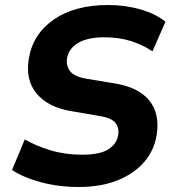

<svg xmlns="http://www.w3.org/2000/svg" viewBox="-20 -736 698 767"><path d="M294 11Q214 11 143.5 -8Q73 -27 28 -57L79 -179Q124 -153 182 -135.5Q240 -118 308 -118Q380 -118 413.5 -140Q447 -162 452 -196Q457 -227 440 -246.5Q423 -266 375 -273L265 -292Q173 -307 127 -361.5Q81 -416 95 -501Q111 -600 195 -658Q279 -716 412 -716Q481 -716 542.5 -698Q604 -680 641 -649L589 -531Q552 -556 504.5 -571.5Q457 -587 396 -587Q331 -587 293 -565Q255 -543 248 -504Q243 -473 260.5 -451Q278 -429 328 -421L437 -403Q532 -388 575.5 -335.5Q619 -283 606 -198Q597 -137 557 -90Q517 -43 450.5 -16Q384 11 294 11Z"/></svg>

Font: Mulish ExtraBold
Style: Italic
Weight: 800
Italic angle: -9°
Designer: Vernon Adams
Foundry: Vernon Adams
Version: Version 3.603; ttfautohint (v1.8.3)